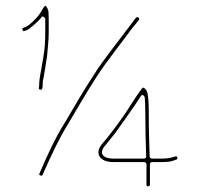

<svg xmlns="http://www.w3.org/2000/svg" viewBox="-20 -661 691 664"><path d="M119.5 -350.5C122.9 -350.5 125.7 -352.9 126.6 -356.2L127.5 -365.4C127.5 -370.8 127.9 -377.5 128.6 -382.9C128.6 -383.2 128.7 -383.7 128.8 -384.1C132.2 -396 132.1 -404.8 135.7 -421.6C140 -441.9 135.6 -421 135.6 -421.1L138.6 -441.2L142.6 -464.9C144.7 -490.9 148.5 -520 148.5 -550V-585C148.5 -597.5 148.2 -609.7 147.5 -621.6C147.5 -621.7 147.5 -621.8 147.5 -621.9C147.5 -622.2 146.6 -625.8 144.6 -630.6C140.4 -640.8 136.8 -641.1 136.3 -641C135.6 -640.6 133.6 -639.3 131.2 -635.7C119.3 -618.5 131.5 -636.2 131.4 -636C124.7 -625.4 118.5 -613.3 109.2 -602.6C103.1 -595.6 81.5 -572.3 68.5 -567.9C57.1 -563.6 55.5 -563.5 58 -557.3C60.4 -551.1 61.2 -552.5 73.3 -557C83.2 -561 109.7 -585.2 118.4 -595C118.5 -595.1 118.6 -595.2 118.7 -595.3C120.1 -596.7 121.3 -598.4 122.3 -600.4C127.1 -609.9 136.5 -597 136.5 -597V-550C136.5 -520.8 134.9 -491.5 130.4 -466.7L126.4 -442.9C122.7 -416.5 115.5 -391.8 115.5 -367C115.5 -366.8 115.5 -366.5 115.5 -366.3L114.5 -356.3C114.4 -356.1 114.4 -355.8 114.4 -355.5C114.1 -354.2 116.8 -350.5 119.5 -350.5ZM119.5 -54.4C125.8 -51.6 126.7 -53.3 131 -64.6C131 -64.7 131.1 -64.9 131.1 -65C156.2 -121.4 182.3 -178.8 214.6 -230.9C244.7 -281.8 280.9 -344.1 313.2 -394.1C349.4 -450.2 394.9 -505.7 433.9 -559.4C434 -559.5 434.1 -559.6 434.2 -559.7C442.7 -570.2 451.9 -581.5 459.9 -591.4C462.8 -595.4 461.5 -598.3 458.6 -600.3C455.9 -602.1 452.9 -602.4 449.8 -599.2L425 -566.5C412.4 -549.2 375.5 -501.8 362 -483.5C341.5 -455.7 322 -431 303.4 -400.1C303.4 -400.1 303.3 -399.9 303.2 -399.8C270.6 -350.9 235.2 -289.3 204.4 -237.1C172.3 -186.7 145 -127.3 120.9 -71C115.2 -58.3 113.3 -57.1 119.5 -54.4ZM332.5 -135C332.5 -135.2 332.5 -135.6 332.6 -135.9C333.4 -142.8 336.6 -149.4 341.3 -154.8C354.9 -171.5 364.8 -183.7 378.8 -201.2C407.9 -243.5 440.6 -286.4 466.6 -328C474 -339.8 480.5 -324.7 480.5 -324.7C481.8 -311 482.5 -292.8 482.5 -270C482.5 -210.6 483.9 -172.9 485.5 -120.2C485.6 -115.7 482 -112.5 478 -112.5H372C363.3 -112.5 332.5 -113.7 332.5 -135ZM494.5 -270C494.5 -304.4 492.7 -328.2 489.7 -340.2C489.7 -340.3 489.7 -340.4 489.6 -340.5C487.7 -350.2 478.2 -358.6 474.8 -357.8C473.7 -357.6 471.9 -356.8 469.2 -352.7C454.9 -333.2 446.1 -320.1 433.4 -300.1C411.4 -263.5 375.9 -215.9 349.9 -183.3C337.8 -168.2 321.5 -153.7 320.5 -136.6C319.2 -112.8 342.2 -100.5 371 -100.5H479C482.2 -100.5 486.5 -97.5 486.5 -93V-22C486.5 -18.9 488.7 -16.5 492 -16.5C495.7 -16.5 498.5 -19.7 498.5 -22V-93C498.5 -96.2 501.5 -100.5 506 -100.5H544C549 -100.5 554 -100.8 559.1 -101.4C559.3 -101.5 559.7 -101.5 560 -101.5C564.8 -101.5 571.3 -102.7 578.5 -105.1L589.4 -109C589.7 -109.1 590.2 -109.3 590.5 -109.4C592.9 -109.8 594.2 -111.6 593.3 -115.6C592.2 -120 590 -121.3 586.8 -120C586.6 -120 586.2 -119.8 586 -119.8L575.1 -116.8C568.4 -114.8 563.4 -113.7 557.6 -113.5C553.7 -113 548.1 -112.5 544 -112.5H505C501.1 -112.5 497.6 -115.7 497.5 -119.8C495.9 -173.3 494.5 -209.3 494.5 -270Z"/></svg>

Font: Take Off
Style: Hairball
Weight: 400
Foundry: Cannot Into Space Fonts
Version: Version 0.89